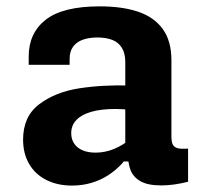

<svg xmlns="http://www.w3.org/2000/svg" viewBox="-20 -566 660 598"><path d="M513.9 -378.4V-140.8Q513.9 -124 518.3 -115.6Q522.7 -107.2 533.6 -104.4Q544.5 -101.5 565.8 -103.2V0Q521 11.5 482.3 11.5Q440.3 11.5 417.6 -1.5Q394.8 -14.6 386.5 -36.5Q378.2 -58.3 378.2 -90.3L370.2 -99.7V-372.5Q370.2 -400.1 359.5 -417.2Q348.7 -434.4 329.8 -441.7Q310.8 -449 283.9 -449.3Q257 -449.2 237.6 -442.2Q218.2 -435.2 207.6 -420.5Q197 -405.8 196.9 -383.7L196.8 -364.2H69.4V-390.1Q69.4 -463 122.5 -504.6Q175.7 -546.2 290.5 -546.2Q361.2 -546.2 410.8 -529.3Q460.3 -512.4 487.1 -475.3Q513.9 -438.2 513.9 -378.4ZM339.7 -226.6Q295.1 -226.6 264.4 -217.8Q233.7 -209 217.8 -192.2Q201.8 -175.5 201.8 -151.1Q201.8 -132.4 211 -118.8Q220.1 -105.2 237.1 -97.9Q254.1 -90.6 277.6 -90.6Q307.5 -90.6 335.7 -102.3Q363.9 -114.1 389.5 -135.5L386.8 -63.2H365.6L359.2 -55.7Q339.8 -34.9 316.6 -20Q293.5 -5 264.9 3.5Q236.3 12 204.3 12Q159.1 12 124.5 -5.4Q89.8 -22.8 70.9 -55.2Q51.9 -87.5 51.9 -131Q51.9 -203.8 102.6 -241.7Q153.3 -279.7 227.4 -291Q301.4 -302.4 388.8 -299.5L432.3 -214.8Q408.8 -220.1 386.9 -223.3Q364.9 -226.6 339.7 -226.6Z"/></svg>

Font: Monaspace Neon Var
Style: Regular
Weight: 400
Designer: Riley Cran and the Lettermatic Team
Version: Version 1.000 (Monaspace Neon Var)